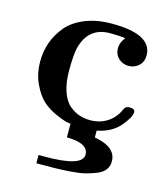

<svg xmlns="http://www.w3.org/2000/svg" viewBox="-100 -533 711 811"><g transform="rotate(15 255.5 -127.0)"><path d="M38.1 -222.2Q38.1 -263.2 51 -301.5Q64 -339.8 92 -375Q120.1 -410.2 171.1 -431.6Q222.2 -453.1 291 -453.1Q465.8 -453.1 465.8 -360.8Q465.8 -333 447.5 -315.9Q429.2 -298.8 403.1 -298.8Q377 -298.8 358.9 -315.9Q340.8 -333 340.8 -359.9Q340.8 -384.8 359.9 -408.2Q334 -412.1 293 -412.1Q198.7 -412.1 173.8 -315.9Q166 -283.7 166 -216.8Q166 -161.6 179.4 -123.3Q192.9 -85 215.3 -66.9Q237.8 -48.8 260 -42Q282.2 -35.2 306.2 -35.2Q347.2 -35.2 379.6 -55.7Q412.1 -76.2 428.2 -112.8Q435.1 -130.9 453.1 -130.9Q477.1 -130.9 477.1 -116.2Q477.1 -93.3 442.1 -52.7Q407.2 -12.2 344.2 0V29.8Q440.4 46.9 439.9 109.9Q439.9 130.9 428 146.5Q416 162.1 392.1 171.6Q368.2 181.2 344 187Q319.8 192.9 281.5 195.6Q243.2 198.2 217.5 198.7Q191.9 199.2 151.9 199.2H133.8V163.1H161.1Q325.2 163.1 325.2 110.8Q325.2 61 230 60.1V1Q222.2 0 209 -2.9Q195.8 -5.9 162.8 -20.5Q129.9 -35.2 105 -57.1Q80.1 -79.1 59.1 -122.6Q38.1 -166 38.1 -222.2Z"/></g></svg>

Font: CMU Serif
Style: Bold
Weight: 700
Version: Version 0.7.0